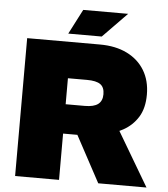

<svg xmlns="http://www.w3.org/2000/svg" viewBox="-58 -919 848 971"><g transform="rotate(5 366.0 -433.5)"><path d="M55 0V-700H425Q504 -700 562 -671.5Q620 -643 651.5 -591Q683 -539 683 -468Q683 -399 655 -354Q627 -309 580 -283Q533 -257 475.5 -246Q418 -235 360 -235H278V0ZM477 0 343 -249 553 -286 722 0ZM278 -384H375Q421 -384 442.5 -400.5Q464 -417 464 -451Q464 -486 443 -501Q422 -516 375 -516H278ZM260 -741 325 -867H553L430 -741Z"/></g></svg>

Font: REM Medium Black
Style: Regular
Weight: 900
Version: Version 1.005;gftools[0.9.28]